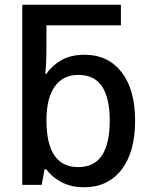

<svg xmlns="http://www.w3.org/2000/svg" viewBox="-20 -780 640 810"><path d="M335 10Q280 10 239.5 -11.5Q199 -33 175 -66H168L156 0H74V-760H490V-673H176V-578Q176 -553 175 -526Q174 -499 171 -469H176Q198 -502 238 -525.5Q278 -549 337 -549Q436 -549 493 -475.5Q550 -402 550 -271Q550 -138 492.5 -64Q435 10 335 10ZM310 -75Q378 -75 410.5 -125Q443 -175 443 -271Q443 -365 411 -414.5Q379 -464 310 -464Q246 -464 211 -415Q176 -366 176 -272Q176 -75 310 -75Z"/></svg>

Font: Noto Sans Mono Medium
Style: Regular
Weight: 500
Designer: Monotype Design Team
Foundry: Monotype Imaging Inc.
Version: Version 2.014